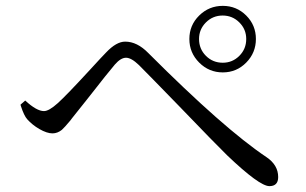

<svg xmlns="http://www.w3.org/2000/svg" viewBox="-20 -705 1044 655"><path d="M899 -70Q865 -70 755 -175Q720 -209 590 -344Q488 -449 454 -483Q428 -508 410 -508Q392 -508 372 -485Q352 -462 277 -366Q239 -318 226 -302Q224 -299 220 -294Q200 -270 191 -262Q176 -250 159 -250Q140 -250 114 -265Q90 -279 73 -298Q62 -310 51 -344Q50 -347 50 -348L66 -362Q105 -326 130 -326Q147 -326 177 -353Q206 -379 287 -467Q329 -513 342 -526Q377 -563 407 -563Q448 -563 486 -524Q744 -266 889 -169Q929 -142 929 -101Q929 -70 899 -70ZM740 -685Q787 -685 820 -652Q853 -619 853 -572Q853 -525 820 -491.5Q787 -458 740 -458Q693 -458 659.5 -491.5Q626 -525 626 -572Q626 -619 659.5 -652Q693 -685 740 -685ZM740 -491Q773 -491 796.5 -514.5Q820 -538 820 -572Q820 -605 796.5 -628.5Q773 -652 739.5 -652Q706 -652 682.5 -628.5Q659 -605 659 -572Q659 -538 682.5 -514.5Q706 -491 740 -491Z"/></svg>

Font: Cactus Classical Serif
Style: Regular
Weight: 400
Designer: Henry Chan (via Glyphwiki)、田海東、宇文滿月
Foundry: Moonlit Owen
Version: Version 1.000